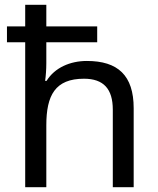

<svg xmlns="http://www.w3.org/2000/svg" viewBox="-20 -780 658 800"><path d="M173 -760H85V-670H9V-604H85V0H173V-258C173 -383 210 -452 330 -452C412 -452 450 -409 450 -323V0H537V-329C537 -466 471 -526 342 -526C272 -526 208 -498 174 -443H168C171 -464 173 -491 173 -517V-604H385V-670H173Z"/></svg>

Font: Noto Sans Arabic
Style: Regular
Weight: 400
Designer: Monotype Design Team, Nadine Chahine, Nizar Qandah and Khaled Hosny
Foundry: Monotype Imaging Inc.
Version: Version 2.012